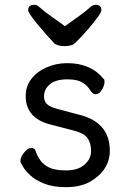

<svg xmlns="http://www.w3.org/2000/svg" viewBox="-20 -755 540 799"><path d="M254.9 23.9Q200.2 23.9 163.6 9Q127 -5.9 106 -25.4Q85 -44.9 75 -62.5Q64.9 -80.1 64.9 -85Q64.9 -101.1 80.1 -120.1Q95.2 -139.2 109.9 -139.2Q125 -139.2 127.9 -127Q134.8 -106.9 147.5 -88.4Q160.2 -69.8 184.6 -57.9Q209 -45.9 254.9 -45.9Q305.2 -45.9 332 -70.1Q358.9 -94.2 358.9 -126Q358.9 -160.2 344 -180.7Q329.1 -201.2 283.4 -212.6Q237.8 -224.1 193.8 -235.8Q86.9 -261.2 86.9 -356Q86.9 -396 110.4 -426.5Q133.8 -457 173.8 -474.6Q213.9 -492.2 259.8 -492.2Q357.9 -492.2 411.1 -426.8Q415 -424.8 415 -414.1Q415 -399.9 404.1 -381.3Q393.1 -362.8 377 -362.8Q366.2 -362.8 355 -379.9Q332 -417 288.1 -422.9Q273.9 -424.8 259.8 -424.8Q211.9 -424.8 187.5 -404.3Q163.1 -383.8 163.1 -354Q163.1 -335 174.1 -323Q185.1 -311 217.8 -301.8L305.2 -278.8Q437 -248 437 -127.9Q437 -45.9 352.1 2.9Q311 23.9 254.9 23.9ZM248 -563Q222.2 -563 206.1 -574.2Q171.9 -610.8 134.5 -656Q97.2 -701.2 97.2 -712.9Q97.2 -734.9 123 -734.9Q134.8 -734.9 142.1 -727.1Q164.1 -707 195.1 -685.5Q226.1 -664.1 250 -646Q274.9 -664.1 305.4 -685.5Q335.9 -707 357.9 -727.1Q367.2 -734.9 378.9 -734.9Q401.9 -734.9 401.9 -712.9Q401.9 -706.1 390.1 -688Q352.1 -636.2 306.2 -589.8L293.9 -577.1Q280.8 -563 248 -563Z"/></svg>

Font: LXGW WenKai Mono GB Screen
Style: Regular
Weight: 400
Monospace: yes
Designer: LXGW / Fontworks Inc.
Foundry: LXGW / Fontworks Inc.
Version: Version 1.510;January 18,2025